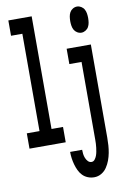

<svg xmlns="http://www.w3.org/2000/svg" viewBox="-103 -804 707 1086"><g transform="rotate(-10 250.0 -261.0)"><path d="M15 0V-88H88V-647H23V-735H157V-88H223V0ZM419 -595Q406 -595 394.5 -602Q383 -609 377 -620Q371 -631 369 -644Q367 -657 367 -670Q367 -683 369 -696Q371 -709 377 -720Q383 -731 394.5 -738Q406 -745 419 -745Q431 -745 442.5 -738Q454 -731 460 -720Q466 -709 468 -696Q470 -683 470 -670Q470 -657 468 -644Q466 -631 460 -620Q454 -609 442.5 -602Q431 -595 419 -595ZM348 223Q329 223 311.5 216Q294 209 281.5 196Q269 183 261 166Q253 149 248 131Q243 113 240.5 95Q238 77 238 58H307Q307 70 308.5 82Q310 94 314.5 105.5Q319 117 327.5 126Q336 135 348 135Q359 135 366.5 125.5Q374 116 378 105Q382 94 384 83Q386 72 387.5 60.5Q389 49 389.5 37.5Q390 26 390 15V-432H320V-520H459V15Q459 37 457.5 59Q456 81 452 102Q448 123 440.5 143.5Q433 164 420.5 182.5Q408 201 389 212Q370 223 348 223Z"/></g></svg>

Font: Iosevka Term Curly Semibold
Style: Regular
Weight: 600
Designer: Belleve Invis
Foundry: Belleve Invis
Version: Version 32.3.0